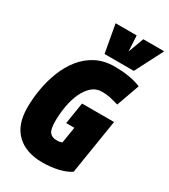

<svg xmlns="http://www.w3.org/2000/svg" viewBox="-227 -1044 1018 1159"><g transform="rotate(30 282.5 -464.5)"><path d="M262 10Q148 10 83.5 -51.5Q19 -113 19 -233Q19 -296 30.5 -363Q42 -430 66.5 -492Q91 -554 130 -603Q169 -652 224.5 -681Q280 -710 354 -710Q403 -710 449 -703Q495 -696 537 -679L480 -519Q456 -526 427 -533Q398 -540 361 -540Q322 -540 293 -514.5Q264 -489 244.5 -447Q225 -405 215.5 -352Q206 -299 206 -245Q206 -188 222 -168.5Q238 -149 270 -149Q296 -149 308 -156L326 -268H269L293 -418H516L455 -36Q420 -13 369.5 -1.5Q319 10 262 10ZM565 -939 465 -745H261L226 -939H373L379 -830L419 -939Z"/></g></svg>

Font: Georama Semi Condensed Black
Style: Italic
Weight: 900
Width: 4
Italic angle: -9°
Designer: Jean-Baptiste Levee
Foundry: Production Type
Version: Version 1.000